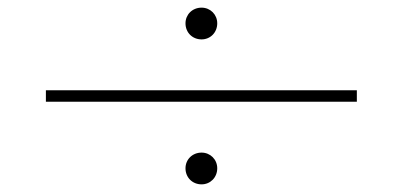

<svg xmlns="http://www.w3.org/2000/svg" viewBox="-20 -507 1053 502"><path d="M100 -271V-241H913V-271ZM507 -404C530 -404 548 -422 548 -446C548 -469 530 -487 507 -487C483 -487 465 -469 465 -446C465 -422 483 -404 507 -404ZM507 -25C530 -25 548 -43 548 -67C548 -90 530 -108 507 -108C483 -108 465 -90 465 -67C465 -43 483 -25 507 -25Z"/></svg>

Font: Sprat Extended
Style: Regular
Weight: 400
Width: 9
Designer: Ethan Nakache
Foundry: Collletttivo
Version: Version 2.000;Glyphs 3.2 (3217)